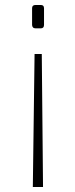

<svg xmlns="http://www.w3.org/2000/svg" viewBox="-20 -552 302 772"><path d="M157 -519V-452Q157 -438 144 -438H123Q116 -438 112.5 -442Q109 -446 109 -452V-519Q109 -532 123 -532H144Q157 -532 157 -519ZM153 200H112L119 -335H148Z"/></svg>

Font: Exo ExtraLight
Style: Regular
Weight: 275
Designer: Natanael Gama
Foundry: Natanael Gama
Version: Version 1.500; ttfautohint (v1.6)